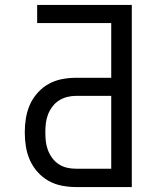

<svg xmlns="http://www.w3.org/2000/svg" viewBox="-20 -755 640 775"><path d="M286 0Q258 0 229.5 -5.5Q201 -11 176 -25Q151 -39 131.5 -61Q112 -83 100.5 -109Q89 -135 84.5 -163.5Q80 -192 80 -221Q80 -249 84.5 -277.5Q89 -306 100.5 -332Q112 -358 131.5 -380Q151 -402 176 -416Q201 -430 229.5 -435.5Q258 -441 286 -441H429V-662H130V-735H512V0ZM286 -74H429V-368H286Q268 -368 250.5 -363.5Q233 -359 217.5 -349Q202 -339 191 -324Q180 -309 173.5 -292Q167 -275 165 -257Q163 -239 163 -221Q163 -202 165 -184Q167 -166 173.5 -149Q180 -132 191 -117Q202 -102 217.5 -92Q233 -82 250.5 -78Q268 -74 286 -74Z"/></svg>

Font: Iosevka Aile
Style: Regular
Weight: 400
Designer: Belleve Invis
Foundry: Belleve Invis
Version: Version 28.0.1; ttfautohint (v1.8.4)